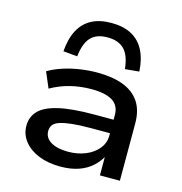

<svg xmlns="http://www.w3.org/2000/svg" viewBox="-113 -865 922 975"><g transform="rotate(15 348.5 -377.0)"><path d="M290 9Q226 9 176.5 -11Q127 -31 99 -66.5Q71 -102 71 -147Q71 -194 101.5 -226Q132 -258 202 -274.5Q272 -291 389 -291H509V-220H393Q331 -220 291 -215.5Q251 -211 227.5 -203Q204 -195 194.5 -181.5Q185 -168 185 -150Q185 -114 218.5 -94Q252 -74 309 -74Q359 -74 400.5 -91Q442 -108 466.5 -138.5Q491 -169 491 -207V-316Q491 -366 453.5 -389Q416 -412 343 -412Q285 -412 231.5 -398.5Q178 -385 131 -358L96 -440Q130 -460 171.5 -473.5Q213 -487 259 -494Q305 -501 349 -501Q431 -501 487 -479.5Q543 -458 572.5 -414Q602 -370 602 -301V0H497V-110L505 -111Q488 -76 459 -48.5Q430 -21 388 -6Q346 9 290 9ZM229 -554 155 -561Q160 -627 183.5 -672Q207 -717 249.5 -740Q292 -763 354 -763Q417 -763 460 -740Q503 -717 526.5 -672Q550 -627 554 -561L480 -554Q473 -624 442.5 -655.5Q412 -687 354 -687Q296 -687 266.5 -655.5Q237 -624 229 -554Z"/></g></svg>

Font: Nunito Sans 10pt Expanded SemiBold
Style: Regular
Weight: 600
Width: 7
Designer: Vernon Adams
Foundry: Vernon Adams
Version: Version 3.101;gftools[0.9.27]